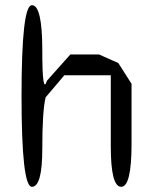

<svg xmlns="http://www.w3.org/2000/svg" viewBox="-20 -720 590 740"><path d="M362 -510 436 -477 487 -397V-166Q487 0 447 0Q407 0 407 -156V-430H228L156 -345Q143 -294 143 -147Q143 0 103 0Q63 0 63 -350Q63 -700 103 -700Q143 -700 143 -526Q143 -351 161 -409L251 -510Z"/></svg>

Font: Syne Mono
Style: Regular
Weight: 400
Monospace: yes
Designer: Lucas Descroix
Foundry: Bonjour Monde
Version: Version 2.000; ttfautohint (v1.8.3)